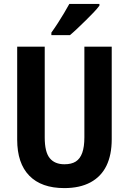

<svg xmlns="http://www.w3.org/2000/svg" viewBox="-20 -953 661 983"><path d="M552 -240Q552 -160 525 -104.5Q498 -49 443.5 -19.5Q389 10 309 10Q192 10 130 -53.5Q68 -117 68 -238V-714H209V-249Q209 -175 234.5 -143.5Q260 -112 310 -112Q346 -112 368 -126Q390 -140 401 -170.5Q412 -201 412 -250V-714H552ZM489 -924Q478 -909 459.5 -889.5Q441 -870 419.5 -849Q398 -828 377 -808Q356 -788 338 -773H243V-786Q261 -811 277 -836Q293 -861 308 -886Q323 -911 335 -933H489Z"/></svg>

Font: Noto Sans Condensed
Style: Regular
Weight: 400
Width: 3
Version: Version 2.013